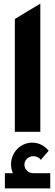

<svg xmlns="http://www.w3.org/2000/svg" viewBox="-20 -729 303 1062"><path d="M62 0H203V-709L62 -624ZM7 313H258V229H165C137 229 115 208 115 182C115 156 137 135 165 135C182 135 197 143 206 155L249 105C227 77 195 60 158 60C93 60 41 114 41 180C41 197 45 214 51 229H7Z"/></svg>

Font: All Genders v4
Style: Bold
Weight: 700
Designer: Rassam Alawdi
Foundry: Rassam Art
Version: Version 3.100;FEAKit 1.0